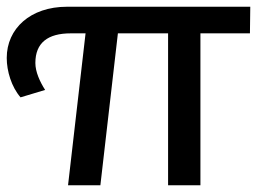

<svg xmlns="http://www.w3.org/2000/svg" viewBox="-28 -550 772 570"><path d="M715 -530H171C62 -530 -8 -465 -8 -378C-8 -339 6 -292 33 -261L106 -283C90 -308 77 -337 77 -363C77 -423 114 -451 182 -451H226L174 0H270L322 -451H471V0H567V-451H714Z"/></svg>

Font: AWKNG-Font Medium
Style: Regular
Weight: 500
Designer: Awakening Church
Foundry: Awakening Church
Version: Version 1.700;PS 001.700;hotconv 1.0.88;makeotf.lib2.5.64775